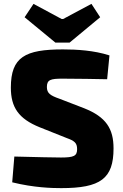

<svg xmlns="http://www.w3.org/2000/svg" viewBox="-20 -958 637 991"><path d="M452 -938 306 -860H298L153 -938L107 -869L266 -738H339L497 -869ZM305 -703C110 -703 36 -664 36 -506C36 -404 76 -345 185 -301L323 -246C364 -231 378 -221 378 -188C378 -153 361 -145 295 -145C254 -145 177 -147 54 -150L43 -17C156 11 250 13 296 13C499 13 566 -36 566 -192C566 -293 528 -354 415 -399L288 -448C239 -465 222 -477 222 -509C222 -547 242 -552 303 -552C383 -552 474 -550 533 -549L545 -672C465 -698 375 -703 305 -703Z"/></svg>

Font: Exo 2 Extra Bold
Style: Regular
Weight: 800
Designer: Natanael Gama
Version: Version 1.001;PS 001.001;hotconv 1.0.88;makeotf.lib2.5.64775